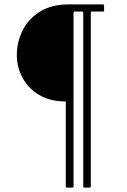

<svg xmlns="http://www.w3.org/2000/svg" viewBox="-20 -762 574 867"><path d="M394 -710Q390 -710 390 -705V80Q390 85 386 85H361Q356 85 356 80V-706Q356 -710 351 -710H316Q312 -710 312 -705V80Q312 85 307 85H282Q277 85 277 80V-301Q277 -304 274 -304Q206 -304 156.5 -333.5Q107 -363 81.5 -411Q56 -459 56 -514Q56 -572 82 -624.5Q108 -677 160.5 -709.5Q213 -742 288 -742H446Q450 -742 450 -738V-713Q450 -710 446 -710Z"/></svg>

Font: Libre Franklin Thin
Style: Regular
Weight: 250
Designer: Pablo Impallari, Rodrigo Fuenzalida
Foundry: Impallari Type
Version: Version 1.002; ttfautohint (v1.5)